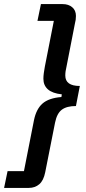

<svg xmlns="http://www.w3.org/2000/svg" viewBox="-72 -780 422 938"><path d="M-35 56H45L94 -193Q105 -247 135.5 -274Q166 -301 228 -306L230 -319Q184 -324 162 -343.5Q140 -363 140 -395Q140 -408 142 -423Q144 -438 147 -454L191 -678H111L128 -760H234Q263 -760 281 -744.5Q299 -729 299 -702Q299 -683 294 -665L253 -455Q250 -442 248.5 -432Q247 -422 247 -411Q247 -360 318 -360L299 -262Q254 -262 230 -244Q206 -226 197 -181L149 61Q141 102 120 120Q99 138 69 138H-52Z"/></svg>

Font: IBM Plex Sans Condensed SemiBold
Style: Italic
Weight: 600
Width: 3
Italic angle: -11°
Designer: Mike Abbink, Paul van der Laan, Pieter van Rosmalen
Foundry: Bold Monday
Version: Version 1.3